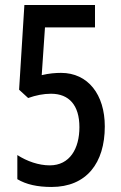

<svg xmlns="http://www.w3.org/2000/svg" viewBox="-20 -734 481 764"><path d="M223 -444C201 -444 175 -442 146 -435L159 -625H358V-714H77L56 -377L92 -344C123 -355 153 -361 183 -361C255 -361 296 -315 296 -228C296 -143 258 -76 178 -76C134 -76 88 -92 49 -117V-21C84 0 129 10 185 10C324 10 397 -85 397 -231C397 -358 330 -444 223 -444Z"/></svg>

Font: Noto Sans Armenian ExtraCondensed Medium
Style: Regular
Weight: 500
Width: 2
Designer: Monotype Design Team
Foundry: Monotype Imaging Inc.
Version: Version 2.008